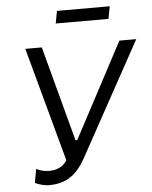

<svg xmlns="http://www.w3.org/2000/svg" viewBox="-59 -929 783 986"><g transform="rotate(-5 332.5 -436.0)"><path d="M153 8C238 8 294 -26 343 -114L665 -700H578L318 -210H309L178 -700H93L253 -112C233 -78 197 -65 161 -65C137 -65 113 -71 95 -81L82 -10C100 0 133 8 153 8ZM260 -816H532L544 -880H272Z"/></g></svg>

Font: Fixel Display
Style: Italic
Weight: 400
Italic angle: -10°
Designer: AlfaBravo + MacPaw
Foundry: Kyrylo Tkachov, Marchela Mozhyna, Serhii Makarenko, Maria Weinstein, Zakhar Kryvoshyya
Version: Version 1.210;Glyphs 3.2 (3217)